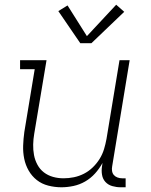

<svg xmlns="http://www.w3.org/2000/svg" viewBox="-20 -785 640 813"><path d="M240 8Q212 8 184.5 1Q157 -6 136 -22.5Q115 -39 101.5 -62.5Q88 -86 82.5 -113Q77 -140 78 -168.5Q79 -197 83 -226L127 -492H65V-530H177L125 -219Q121 -196 120.5 -173Q120 -150 124 -128.5Q128 -107 138.5 -87.5Q149 -68 166 -55Q183 -42 204.5 -36Q226 -30 249 -30Q271 -30 293 -34.5Q315 -39 335.5 -49.5Q356 -60 373 -76.5Q390 -93 402 -112.5Q414 -132 420.5 -153.5Q427 -175 431 -197L486 -530H529L455 -81Q453 -71 454.5 -61Q456 -51 462 -44Q468 -37 477.5 -33.5Q487 -30 497 -30H512V8H491Q473 8 455.5 3Q438 -2 426.5 -14.5Q415 -27 412 -45Q409 -63 412 -81L414 -95Q401 -71 382.5 -50.5Q364 -30 340.5 -16.5Q317 -3 291 2.5Q265 8 240 8ZM320 -602 227 -738 266 -762 348 -632 472 -765 506 -735 367 -602Z"/></svg>

Font: Iosevka Curly Slab XLtEx
Style: Italic
Weight: 200
Width: 7
Italic angle: -9°
Monospace: yes
Designer: Belleve Invis
Foundry: Belleve Invis
Version: Version 11.1.0; ttfautohint (v1.8.3)